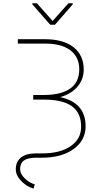

<svg xmlns="http://www.w3.org/2000/svg" viewBox="-20 -946 552 1151"><path d="M455.1 -530.8Q455.1 -603 403.3 -643.3Q351.6 -683.6 255.9 -684.6H86.9V-710.9H249Q360.4 -710.9 421.1 -662.8Q481.9 -614.7 481.9 -528.8Q481.9 -470.2 444.3 -426.3Q406.7 -382.3 340.8 -363.8Q493.2 -331.1 493.2 -188.5Q493.2 -105 421.4 -52.7Q349.6 -0.5 230 -0.5H194.8Q147 -0.5 123.8 15.9Q100.6 32.2 100.6 68.8Q100.6 96.2 128.4 123.3Q156.2 150.4 188.5 159.2L181.2 184.6Q140.1 172.9 107.4 139.2Q74.7 105.5 74.7 69.3Q74.7 23.9 105 -1.2Q135.3 -26.4 194.8 -26.4H232.9Q340.3 -26.4 403.3 -69.6Q466.3 -112.8 466.3 -186.5Q466.3 -268.1 412.6 -308.1Q358.9 -348.1 245.1 -349.1H179.2V-376.5H247.6Q350.1 -377.9 402.6 -416.5Q455.1 -455.1 455.1 -530.8ZM295.4 -820.3 390.1 -926.3H416V-919.9L309.6 -797.9H280.8L173.3 -920.9V-926.3H201.2Z"/></svg>

Font: Roboto Thin
Style: Regular
Weight: 250
Designer: Google
Version: Version 2.134; 2016